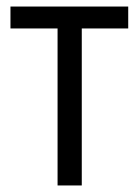

<svg xmlns="http://www.w3.org/2000/svg" viewBox="-20 -567 424 587"><path d="M156 0H230V-480H372V-547H12V-480H156Z"/></svg>

Font: Involve
Style: Regular
Weight: 400
Designer: Stefan Peev
Foundry: Context Ltd.
Version: Version 1.001